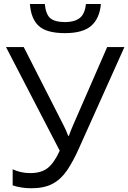

<svg xmlns="http://www.w3.org/2000/svg" viewBox="-20 -955 658 984"><path d="M617.7 -713.9 385.3 -196.3Q355 -127.9 323.7 -82Q292.5 -36.1 249.5 -13.2Q206.5 9.8 140.6 9.8Q112.3 9.8 88.1 5.6Q64 1.5 44.9 -4.9V-87.4Q64.5 -78.1 87.2 -73Q109.9 -67.9 135.3 -67.9Q191.9 -67.9 224.9 -94.2Q257.8 -120.6 286.1 -182.6L10.7 -713.9H101.6L304.7 -314.9Q317.9 -290 329.6 -258.8H333Q336.9 -270 343 -285.6Q349.1 -301.3 354 -312L529.3 -713.9ZM497.1 -934.6Q490.7 -860.8 447.8 -823Q404.8 -785.2 313 -785.2Q218.8 -785.2 178.7 -822Q138.7 -858.9 133.3 -934.6H209.5Q214.8 -880.9 238.3 -861.3Q261.7 -841.8 314.5 -841.8Q361.3 -841.8 388.2 -862.3Q415 -882.8 420.4 -934.6Z"/></svg>

Font: Open Sans
Style: Regular
Weight: 400
Designer: Monotype Design Team
Foundry: Monotype Imaging Inc.
Version: Version 3.000; ttfautohint (v1.8.4)